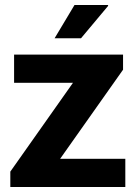

<svg xmlns="http://www.w3.org/2000/svg" viewBox="-20 -743 540 763"><path d="M21 0V-61L270 -414H36V-526H469V-466L219 -112H478V0ZM197 -591 276 -723H409L410 -720L302 -591Z"/></svg>

Font: Archivo VF Beta
Style: Regular
Weight: 400
Designer: Hector Gatti
Foundry: Omnibus-Type
Version: Version 1.002